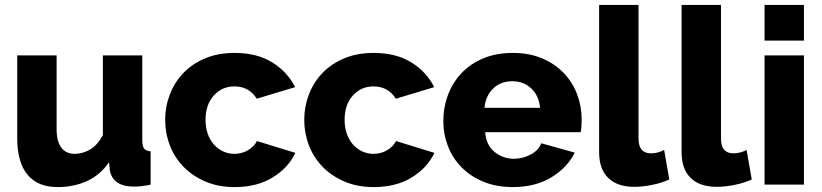

<svg xmlns="http://www.w3.org/2000/svg" viewBox="-20 -750 3341 780"><path d="M214 10Q133 10 91.5 -40.5Q50 -91 50 -189V-525H210V-224Q210 -176 229 -150.5Q248 -125 283 -125Q315 -125 345 -142Q375 -159 398 -201V-525H558V-180Q558 -156 565.5 -146.5Q573 -137 592 -135V0Q569 5 553 6.5Q537 8 524 8Q438 8 426 -59L423 -91Q387 -39 333.5 -14.5Q280 10 214 10Z M651 -263Q651 -317 670 -366.5Q689 -416 725 -453.5Q761 -491 813.5 -513Q866 -535 933 -535Q1024 -535 1086 -496.5Q1148 -458 1179 -396L1023 -349Q992 -399 932 -399Q882 -399 848.5 -362Q815 -325 815 -263Q815 -232 824 -206.5Q833 -181 849 -163Q865 -145 886.5 -135Q908 -125 932 -125Q962 -125 987 -139.5Q1012 -154 1024 -177L1180 -129Q1151 -68 1087.5 -29Q1024 10 933 10Q867 10 814.5 -12.5Q762 -35 725.5 -72.5Q689 -110 670 -159.5Q651 -209 651 -263Z M1216 -263Q1216 -317 1235 -366.5Q1254 -416 1290 -453.5Q1326 -491 1378.5 -513Q1431 -535 1498 -535Q1589 -535 1651 -496.5Q1713 -458 1744 -396L1588 -349Q1557 -399 1497 -399Q1447 -399 1413.5 -362Q1380 -325 1380 -263Q1380 -232 1389 -206.5Q1398 -181 1414 -163Q1430 -145 1451.5 -135Q1473 -125 1497 -125Q1527 -125 1552 -139.5Q1577 -154 1589 -177L1745 -129Q1716 -68 1652.5 -29Q1589 10 1498 10Q1432 10 1379.5 -12.5Q1327 -35 1290.5 -72.5Q1254 -110 1235 -159.5Q1216 -209 1216 -263Z M2063 10Q1997 10 1944.5 -11.5Q1892 -33 1855.5 -70Q1819 -107 1800 -155.5Q1781 -204 1781 -257Q1781 -314 1800 -364.5Q1819 -415 1855 -453Q1891 -491 1943.5 -513Q1996 -535 2063 -535Q2130 -535 2182 -513Q2234 -491 2270 -453.5Q2306 -416 2324.5 -367Q2343 -318 2343 -264Q2343 -250 2342 -236.5Q2341 -223 2339 -213H1951Q1955 -160 1989.5 -132.5Q2024 -105 2068 -105Q2103 -105 2135.5 -122Q2168 -139 2179 -168L2315 -130Q2284 -68 2219 -29Q2154 10 2063 10ZM2174 -312Q2169 -362 2138 -391Q2107 -420 2061 -420Q2014 -420 1983.5 -390.5Q1953 -361 1948 -312Z M2414 -730H2574V-187Q2574 -127 2625 -127Q2637 -127 2651.5 -130.5Q2666 -134 2678 -141L2699 -21Q2669 -7 2630 1Q2591 9 2557 9Q2488 9 2451 -27Q2414 -63 2414 -131Z M2749 -730H2909V-187Q2909 -127 2960 -127Q2972 -127 2986.5 -130.5Q3001 -134 3013 -141L3034 -21Q3004 -7 2965 1Q2926 9 2892 9Q2823 9 2786 -27Q2749 -63 2749 -131Z M3086 0V-525H3246V0ZM3086 -585V-730H3246V-585Z"/></svg>

Font: Oxford Sans
Style: Regular
Weight: 800
Designer: Matt McInerney, Pablo Impallari, Rodrigo Fuenzalida
Foundry: Matt McInerney, Pablo Impallari, Rodrigo Fuenzalida
Version: Version 3.000g; ttfautohint (v1.5) -l 8 -r 28 -G 28 -x 14 -D